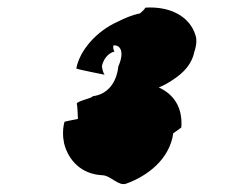

<svg xmlns="http://www.w3.org/2000/svg" viewBox="-20 -594 594 503"><path d="M337 -141C346 -98 356 -246 320 -244C277 -234 258 -273 256 -298C253 -295 153 -277 149 -275C144 -257 144 -237 148 -218C159 -175 192 -138 247 -135C270 -135 290 -105 311 -113C366 -133 424 -176 434 -245C441 -250 449 -255 455 -260C459 -313 435 -347 396 -365C409 -370 421 -377 433 -385C459 -402 482 -424 489 -458C495 -475 496 -491 492 -502C477 -551 426 -578 361 -574C358 -569 353 -564 347 -559C327 -555 308 -547 288 -537C234 -513 189 -463 180 -415C176 -413 258 -398 254 -398C250 -404 248 -412 247 -421C251 -439 263 -455 280 -459C277 -463 276 -468 277 -475C297 -477 306 -456 290 -420C285 -374 259 -346 223 -342C221 -336 182 -330 181 -322C185 -315 183 -233 191 -228C202 -227 216 -227 229 -226C237 -223 246 -221 255 -219C302 -215 333 -188 337 -141Z"/></svg>

Font: Ugly Stick
Style: It
Weight: 400
Designer: Stig
Foundry: Cannot Into Space Fonts
Version: Version 0.99